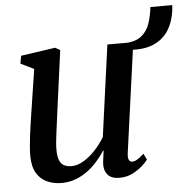

<svg xmlns="http://www.w3.org/2000/svg" viewBox="-51 -739 802 801"><g transform="rotate(-5 350.0 -338.5)"><path d="M175 10.5Q142 10.5 114.8 -1.8Q87.5 -14 71.2 -41Q55 -68 54.5 -112.5Q54.5 -129 56.2 -150.8Q58 -172.5 61 -197Q64 -221.5 67.5 -245.2Q71 -269 74 -288.5L102.5 -473.5L47 -500.5L53 -533L197 -554L217.5 -542.5L183 -287Q180.5 -266.5 177.5 -244.8Q174.5 -223 171.8 -202Q169 -181 167.2 -162.5Q165.5 -144 165.5 -130Q165.5 -102 172 -85.8Q178.5 -69.5 191.2 -62.8Q204 -56 223 -56Q248 -56 274 -71.8Q300 -87.5 323.2 -112.5Q346.5 -137.5 363 -166L415.5 -548.5H524L460.5 -89Q458 -70.5 462.5 -61.5Q467 -52.5 476.5 -52.5Q486 -52.5 497.5 -59.2Q509 -66 525.5 -81.5L538 -56Q532 -46.5 515 -31Q498 -15.5 473.2 -2.8Q448.5 10 418 10Q385 10 369.5 -7Q354 -24 354.5 -50Q354.5 -53 355 -59.8Q355.5 -66.5 356.8 -75.2Q358 -84 359.2 -93Q360.5 -102 361.5 -109.5L360 -110Q345 -87 326.2 -65.5Q307.5 -44 284.5 -27Q261.5 -10 234.2 0.2Q207 10.5 175 10.5ZM608 -688.5H699.5Q696.5 -631.5 673 -590Q649.5 -548.5 603.2 -529.5Q557 -510.5 484.5 -520.5L481 -547.5Q531.5 -548 557.2 -568.2Q583 -588.5 593.5 -620.8Q604 -653 608 -688.5Z"/></g></svg>

Font: Merriweather 48pt Medium
Style: Italic
Weight: 500
Italic angle: -7.8°
Version: Version 2.101